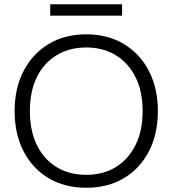

<svg xmlns="http://www.w3.org/2000/svg" viewBox="-20 -874 814 906"><path d="M387 12Q285 12 209 -33.5Q133 -79 91 -160.5Q49 -242 49 -350Q49 -457 91 -538.5Q133 -620 209 -666Q285 -712 387 -712Q489 -712 565 -666Q641 -620 683 -538.5Q725 -457 725 -350Q725 -242 683 -160.5Q641 -79 565 -33.5Q489 12 387 12ZM387 -49Q466 -49 525.5 -85Q585 -121 619 -188.5Q653 -256 653 -350Q653 -444 619 -511Q585 -578 525.5 -614Q466 -650 387 -650Q308 -650 248 -614Q188 -578 154.5 -511Q121 -444 121 -350Q121 -256 154.5 -188.5Q188 -121 248 -85Q308 -49 387 -49ZM217 -800V-854H556V-800Z"/></svg>

Font: DM Sans Light
Style: Regular
Weight: 300
Designer: Colophon Foundry, Jonny Pinhorn
Foundry: Colophon Foundry
Version: Version 4.004; ttfautohint (v1.8.4.7-5d5b)